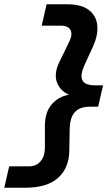

<svg xmlns="http://www.w3.org/2000/svg" viewBox="-50 -770 509 898"><path d="M263 -750Q332 -750 366.5 -722.5Q401 -695 405 -651Q409 -607 387 -557L344 -463Q324 -418 335.5 -394.5Q347 -371 394 -371H432L409 -271H371Q340 -271 319.5 -260.5Q299 -250 288 -227.5Q277 -205 276 -167L274 -64Q273 16 221.5 62Q170 108 69 108H-30L-7 8H85Q120 8 140 -16Q160 -40 160 -79V-179Q160 -245 191.5 -281.5Q223 -318 272 -327Q229 -347 215.5 -387Q202 -427 228 -481L272 -571Q291 -608 280 -629Q269 -650 234 -650H145L168 -750Z"/></svg>

Font: Instrument Sans SemiBold
Style: Italic
Weight: 600
Italic angle: -13°
Designer: Rodrigo Fuenzalida
Foundry: fragTYPE
Version: Version 1.000;gftools[0.9.28]